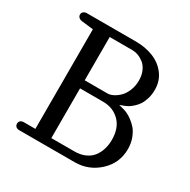

<svg xmlns="http://www.w3.org/2000/svg" viewBox="-163 -883 1026 1037"><g transform="rotate(30 350.0 -365.0)"><path d="M88.9 0Q75.2 0 67.6 -6.8Q60.1 -13.7 60.1 -24.9Q60.1 -36.1 67.6 -43Q75.2 -49.8 88.9 -49.8H160.2V-670.9L88.9 -679.2Q75.7 -680.7 67.9 -687.7Q60.1 -694.8 60.1 -705.1Q60.1 -716.3 68.1 -723.1Q76.2 -730 88.9 -730H394Q455.1 -730 504.4 -710Q553.7 -689.9 583.7 -649.7Q613.8 -609.4 613.8 -555.2Q613.8 -524.9 606 -499.3Q598.1 -473.6 587.4 -457.5Q576.7 -441.4 562.3 -428.5Q547.9 -415.5 537.4 -409.4Q526.9 -403.3 516.1 -398.9L487.8 -388.2L516.1 -380.9Q526.9 -378.4 541 -372.3Q555.2 -366.2 574.7 -352.1Q594.2 -337.9 609.9 -319.3Q625.5 -300.8 636.7 -270.5Q647.9 -240.2 647.9 -205.1Q647.9 -117.7 584.2 -58.8Q520.5 0 434.1 0ZM259.8 -49.8H402.8Q440.9 -49.8 469.7 -62.7Q498.5 -75.7 515.1 -97.9Q531.7 -120.1 539.8 -147.2Q547.9 -174.3 547.9 -205.1Q547.9 -278.3 507.1 -319.1Q466.3 -359.9 402.8 -359.9H259.8ZM259.8 -410.2H402.8Q418 -410.2 436.5 -419.4Q455.1 -428.7 472.7 -445.8Q490.2 -462.9 502.2 -491.9Q514.2 -521 514.2 -555.2Q514.2 -588.4 502.7 -614Q491.2 -639.6 473.4 -653.3Q455.6 -667 437.5 -673.6Q419.4 -680.2 402.8 -680.2H259.8Z"/></g></svg>

Font: Director
Style: Regular
Weight: 400
Designer: Ange Degheest & May Jolivet & Justine Herbel
Foundry: Velvetyne Type Foundry
Version: Version 1.000;FEAKit 1.0